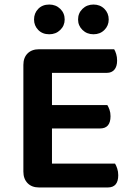

<svg xmlns="http://www.w3.org/2000/svg" viewBox="-20 -824 585 846"><path d="M152 2Q120 2 101.5 -17Q83 -36 83 -68V-538Q83 -570 101.5 -588.5Q120 -607 152 -607H483Q488 -599 492 -586Q496 -573 496 -557Q496 -531 484 -517Q472 -503 451 -503H209V-361H453Q458 -353 462.5 -340.5Q467 -328 467 -312Q467 -258 421 -258H209V-103H487Q492 -95 496.5 -81.5Q501 -68 501 -52Q501 2 455 2ZM265 -738Q265 -711 245.5 -692Q226 -673 197 -673Q167 -673 148.5 -692Q130 -711 130 -738Q130 -766 148.5 -785Q167 -804 197 -804Q226 -804 245.5 -785Q265 -766 265 -738ZM459 -738Q459 -711 440 -692Q421 -673 392 -673Q363 -673 343.5 -692Q324 -711 324 -738Q324 -766 343.5 -785Q363 -804 392 -804Q421 -804 440 -785Q459 -766 459 -738Z"/></svg>

Font: Baloo Bhai 2 SemiBold
Style: Regular
Weight: 600
Designer: Supriya Tembe, Noopur Datye and Ek Type
Foundry: Ek Type
Version: Version 1.640;PS 1.000;hotconv 16.6.51;makeotf.lib2.5.65220;